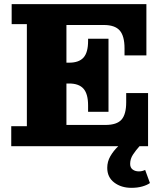

<svg xmlns="http://www.w3.org/2000/svg" viewBox="-20 -702 797 922"><path d="M34 0V-96H109V-586H36V-682H683V-436H578V-470Q578 -529 555 -555.5Q532 -582 478 -582H299V-401H312Q359 -401 381 -425.5Q403 -450 403 -505V-516H501V-165H403V-196Q403 -251 381 -276Q359 -301 312 -301H299V-102H486Q541 -102 563.5 -127.5Q586 -153 586 -211V-255H691V0H650Q632 20 618.5 40.5Q605 61 605 85Q605 103 617 112Q629 121 647 121Q663 121 677 114L700 177Q686 187 663 193.5Q640 200 611 200Q562 200 528.5 174.5Q495 149 495 104Q495 74 510 48Q525 22 548 0Z"/></svg>

Font: Montagu Slab 16pt
Style: Bold
Weight: 700
Designer: Florian Karsten
Foundry: Florian Karsten
Version: Version 1.000; ttfautohint (v1.8.3)